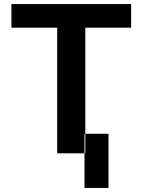

<svg xmlns="http://www.w3.org/2000/svg" viewBox="-20 -750 700 943"><path d="M624 -730V-614H399V3H261V-614H36V-730ZM395 173H513V-93H395Z"/></svg>

Font: Sinter Bold
Style: Regular
Weight: 700
Foundry: Adobe & rsms
Version: Version 1.000